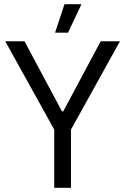

<svg xmlns="http://www.w3.org/2000/svg" viewBox="-20 -897 598 917"><path d="M369 -877H288L243 -741H305ZM239 0H319V-278L553 -700H461L282 -365H276L97 -700H5L239 -278Z"/></svg>

Font: Fixel Text Regular
Style: Regular
Weight: 400
Width: 4
Designer: AlfaBravo + MacPaw
Foundry: Kyrylo Tkachov, Marchela Mozhyna, Serhii Makarenko, Maria Weinstein, Zakhar Kryvoshyya
Version: Version 1.211